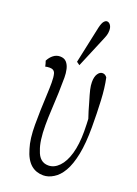

<svg xmlns="http://www.w3.org/2000/svg" viewBox="-159 -848 695 977"><g transform="rotate(20 188.0 -360.0)"><path d="M19 -489.3Q29.3 -509.8 45.4 -522.2Q61.5 -534.7 81.1 -534.7Q104 -534.7 116.2 -521Q128.4 -507.3 133.3 -486.1Q138.2 -464.8 138.2 -441.4Q138.2 -362.3 132.3 -262.2Q129.9 -220.2 129.9 -181.2Q129.9 -93.8 147.9 -49.3Q165.5 7.3 213.4 7.3Q245.1 7.3 271.2 -19.8Q297.4 -46.9 311.8 -96.9Q326.2 -147 326.2 -217.8Q326.2 -239.3 325.4 -256.8Q324.7 -274.4 324.2 -285.2Q312 -320.3 299.8 -365.2Q287.1 -406.7 282.2 -428.2Q277.3 -449.7 277.3 -467.8Q277.3 -497.1 288.1 -512.9Q298.8 -528.8 313 -528.8Q321.3 -528.8 327.1 -525.1Q333 -521.5 337.9 -514.6Q349.1 -463.4 352.5 -395Q356 -326.7 356 -251Q356 -164.1 343.8 -103.5Q331.5 -43 310.3 -6.6Q289.1 29.8 261.2 46.4Q233.9 63.5 206.1 63.5Q168 63.5 140.6 41Q110.4 15.6 95.2 -39.1Q79.6 -87.9 79.6 -165Q79.6 -241.2 84 -326.2Q85.9 -363.8 85.9 -394.3Q85.9 -424.8 81.1 -442.4Q75.2 -462.9 51.3 -462.9Q36.6 -462.9 27.3 -460Q22.9 -480 19 -489.3ZM271 -744.1Q271 -729.5 267.3 -717.8Q263.7 -706.1 253.9 -683.6Q253.9 -683.6 188 -526.4L170.9 -538.6L213.9 -739.3Q220.2 -765.6 228.3 -774.9Q236.3 -784.2 244.1 -784.2Q254.9 -784.2 262.9 -773.4Q271 -762.7 271 -744.1Z"/></g></svg>

Font: Scarab Serif
Style: Light
Weight: 300
Designer: John Roberts
Foundry: Scarab
Version: 1.0